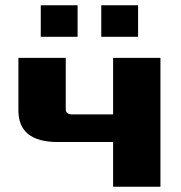

<svg xmlns="http://www.w3.org/2000/svg" viewBox="-20 -710 690 730"><path d="M50 -290V-490H230V-295Q230 -275 255 -275H410V-490H590V0H410V-170H200Q50 -170 50 -290ZM135 -570V-690H275V-570ZM365 -570V-690H505V-570Z"/></svg>

Font: Xolonium
Style: Bold
Weight: 700
Designer: Severin Meyer
Version: Version 4.2